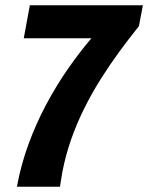

<svg xmlns="http://www.w3.org/2000/svg" viewBox="-20 -707 561 727"><path d="M44 0Q59 -82 87.5 -160Q116 -238 154 -309.5Q192 -381 236 -444.5Q280 -508 326 -562H70L93 -687H521L506 -608Q469 -562 432 -511.5Q395 -461 361 -407Q327 -353 298.5 -295.5Q270 -238 249 -178Q228 -118 216 -55Q214 -41 211.5 -28Q209 -15 207 0Z"/></svg>

Font: Archivo Condensed ExtraBold
Style: Italic
Weight: 800
Width: 3
Italic angle: -10°
Designer: Hector Gatti
Foundry: Omnibus-Type
Version: Version 2.001